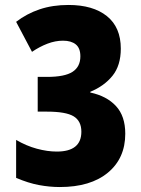

<svg xmlns="http://www.w3.org/2000/svg" viewBox="-20 -744 570 774"><path d="M221 10Q180 10 137 2Q94 -6 45 -27V-180Q86 -156 128.5 -144.5Q171 -133 209 -133Q308 -133 308 -213Q308 -256 277 -275Q246 -294 169 -294H132V-434H170Q241 -434 272.5 -454.5Q304 -475 304 -517Q304 -550 285.5 -565Q267 -580 234 -580Q203 -580 171.5 -568Q140 -556 109 -535L45 -656Q88 -689 140 -706.5Q192 -724 256 -724Q355 -724 411 -679Q467 -634 467 -548Q467 -480 433.5 -438.5Q400 -397 344 -374V-371Q410 -357 447.5 -316.5Q485 -276 485 -205Q485 -106 415 -48Q345 10 221 10Z"/></svg>

Font: Noto Sans Mono Condensed Black
Style: Regular
Weight: 900
Width: 3
Designer: Monotype Design Team
Foundry: Monotype Imaging Inc.
Version: Version 2.014